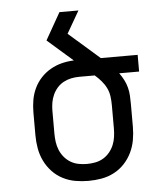

<svg xmlns="http://www.w3.org/2000/svg" viewBox="-53 -781 706 836"><g transform="rotate(-5 300.0 -363.5)"><path d="M300 8Q271 8 242.5 3Q214 -2 188 -15.5Q162 -29 142 -50.5Q122 -72 109.5 -98Q97 -124 92 -152.5Q87 -181 87 -210V-310Q87 -337 91.5 -363.5Q96 -390 107.5 -414.5Q119 -439 137.5 -459Q156 -479 179.5 -492.5Q203 -506 229 -512.5Q255 -519 282 -520L171 -617L238 -735H321L265 -638L368 -548Q376 -541 384 -534Q392 -527 400 -520H561V-447H474Q485 -432 493.5 -415.5Q502 -399 506.5 -381.5Q511 -364 512 -346Q513 -328 513 -310V-210Q513 -181 508 -152.5Q503 -124 490.5 -98Q478 -72 458 -50.5Q438 -29 412 -15.5Q386 -2 357.5 3Q329 8 300 8ZM300 -66Q318 -66 336.5 -69.5Q355 -73 371 -82.5Q387 -92 399 -106.5Q411 -121 418 -138Q425 -155 427.5 -173.5Q430 -192 430 -210V-310Q430 -330 427.5 -349.5Q425 -369 416.5 -386.5Q408 -404 395 -419Q382 -434 367 -447H300Q282 -447 264.5 -443.5Q247 -440 231 -431.5Q215 -423 203 -409.5Q191 -396 183.5 -379.5Q176 -363 173 -345.5Q170 -328 170 -310V-210Q170 -192 172.5 -173.5Q175 -155 182 -138Q189 -121 201 -106.5Q213 -92 229 -82.5Q245 -73 263.5 -69.5Q282 -66 300 -66Z"/></g></svg>

Font: Iosevka Etoile
Style: Regular
Weight: 400
Designer: Belleve Invis
Foundry: Belleve Invis
Version: Version 33.2.4